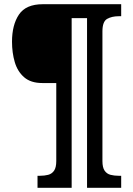

<svg xmlns="http://www.w3.org/2000/svg" viewBox="-20 -780 632 911"><path d="M158 111V54H170Q191 54 208.5 49.5Q226 45 236.5 30Q247 15 247 -16V-386H181Q126 -386 94.5 -413.5Q63 -441 50 -485.5Q37 -530 37 -582Q37 -662 70 -711Q103 -760 183 -760H555V-703H543Q511 -703 488.5 -690.5Q466 -678 466 -631V-16Q466 15 476.5 30Q487 45 504.5 49.5Q522 54 543 54H555V111H393V-694H320V111Z"/></svg>

Font: Noto Serif Armenian SemiCondensed ExtraBold
Style: Regular
Weight: 800
Width: 4
Designer: Monotype Design Team
Foundry: Monotype Imaging Inc.
Version: Version 2.008; ttfautohint (v1.8.4.7-5d5b)